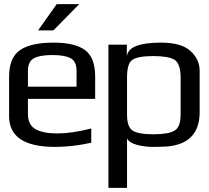

<svg xmlns="http://www.w3.org/2000/svg" viewBox="-20 -700 1008 928"><path d="M238 -494Q342 -494 391 -458Q440 -422 440 -329V-222H115V-149Q115 -96 152 -75.5Q189 -55 258 -55Q326 -55 421 -79V-10Q329 10 246 10Q24 10 24 -138V-329Q24 -421 76.5 -457.5Q129 -494 238 -494ZM115 -357V-281H350V-357Q350 -403 321.5 -418.5Q293 -434 233 -434Q173 -434 144 -418.5Q115 -403 115 -357ZM363 -680 238 -553H164L254 -680Z M720 10Q679 10 641.5 0Q604 -10 594 -31V208H504V-484H593V-432H594Q605 -494 759 -494Q856 -494 900 -454Q945 -414 945 -357V-158Q945 -6 788 8Q750 10 720 10ZM853 -147V-325Q853 -391 824 -411Q794 -429 721 -429Q647 -429 620 -411Q594 -394 594 -325V-147Q594 -86 621 -69Q648 -51 722 -51Q796 -51 824 -69Q853 -86 853 -147Z"/></svg>

Font: Gamestation Display
Style: Regular
Weight: 400
Designer: Jonas Hecksher
Foundry: Jonas Hecksher, Playtypeª, e-types AS
Version: Version 1.003